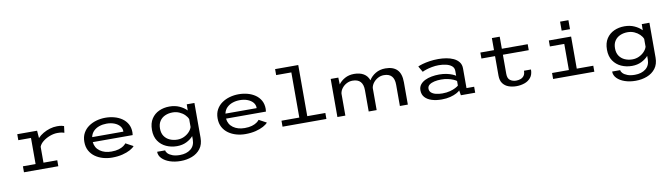

<svg xmlns="http://www.w3.org/2000/svg" viewBox="-41 -1513 8682 2483"><g transform="rotate(-10 4300.0 -271.0)"><path d="M159 0V-78.5H325.5V-421.5H159V-500H419.5L427 -402Q456.5 -434 498.5 -458.8Q540.5 -483.5 588.2 -497.8Q636 -512 683 -512Q721.5 -512 742.8 -507.2Q764 -502.5 773.5 -498.5L762.5 -412.5Q753 -416.5 731 -421Q709 -425.5 672.5 -425.5Q624 -425.5 572.8 -406.2Q521.5 -387 482 -355.8Q442.5 -324.5 429 -287.5V-78.5H610V0Z M1316 11Q1255.5 11 1198.5 -5Q1141.5 -21 1095.8 -53.2Q1050 -85.5 1023 -135Q996 -184.5 996 -251.5Q996 -317.5 1023 -366.5Q1050 -415.5 1096 -447.8Q1142 -480 1199.2 -496Q1256.5 -512 1316.5 -512Q1378 -512 1434.2 -496.8Q1490.5 -481.5 1534.8 -450.8Q1579 -420 1604.5 -373.8Q1630 -327.5 1630 -266Q1630 -244.5 1627 -229.5H1103Q1111 -153 1171 -110.2Q1231 -67.5 1321 -67.5Q1377.5 -67.5 1417 -79.5Q1456.5 -91.5 1480.5 -108.8Q1504.5 -126 1515 -141L1614 -87.5Q1595.5 -64.5 1554.2 -42Q1513 -19.5 1452.5 -4.2Q1392 11 1316 11ZM1319 -434Q1268.5 -434 1224 -419Q1179.5 -404 1148.2 -373.2Q1117 -342.5 1106.5 -294.5H1516.5V-300Q1516.5 -338.5 1491 -368.8Q1465.5 -399 1420.8 -416.5Q1376 -434 1319 -434Z M2168 11Q2093 11 2028.2 -18Q1963.5 -47 1923.8 -105.2Q1884 -163.5 1884 -251.5Q1884 -339.5 1921.5 -397Q1959 -454.5 2021.2 -482.8Q2083.5 -511 2157.5 -511Q2230.5 -511 2288.5 -484.8Q2346.5 -458.5 2383.5 -419.5L2385 -500H2485.5V-43Q2485.5 44 2443 99.8Q2400.5 155.5 2331.5 182Q2262.5 208.5 2182 208.5Q2103.5 208.5 2040 186.8Q1976.5 165 1938.8 126.5Q1901 88 1901 38H2007Q2007 57 2027.2 78.5Q2047.5 100 2087 115.2Q2126.5 130.5 2184.5 130.5Q2272.5 130.5 2327.5 86.8Q2382.5 43 2382.5 -39V-83Q2348 -43 2293.2 -16Q2238.5 11 2168 11ZM1989.5 -251Q1989.5 -191 2016.5 -151.2Q2043.5 -111.5 2088.8 -91.5Q2134 -71.5 2188.5 -71.5Q2235 -71.5 2275.5 -90.5Q2316 -109.5 2344.2 -139.5Q2372.5 -169.5 2382.5 -202.5V-306Q2370.5 -337 2341.8 -365Q2313 -393 2272.5 -410.8Q2232 -428.5 2185 -428.5Q2131.5 -428.5 2087 -409Q2042.5 -389.5 2016 -350Q1989.5 -310.5 1989.5 -251Z M3066 11Q3005.5 11 2948.5 -5Q2891.5 -21 2845.8 -53.2Q2800 -85.5 2773 -135Q2746 -184.5 2746 -251.5Q2746 -317.5 2773 -366.5Q2800 -415.5 2846 -447.8Q2892 -480 2949.2 -496Q3006.5 -512 3066.5 -512Q3128 -512 3184.2 -496.8Q3240.5 -481.5 3284.8 -450.8Q3329 -420 3354.5 -373.8Q3380 -327.5 3380 -266Q3380 -244.5 3377 -229.5H2853Q2861 -153 2921 -110.2Q2981 -67.5 3071 -67.5Q3127.5 -67.5 3167 -79.5Q3206.5 -91.5 3230.5 -108.8Q3254.5 -126 3265 -141L3364 -87.5Q3345.5 -64.5 3304.2 -42Q3263 -19.5 3202.5 -4.2Q3142 11 3066 11ZM3069 -434Q3018.5 -434 2974 -419Q2929.5 -404 2898.2 -373.2Q2867 -342.5 2856.5 -294.5H3266.5V-300Q3266.5 -338.5 3241 -368.8Q3215.5 -399 3170.8 -416.5Q3126 -434 3069 -434Z M3554.5 0V-78.5H3788.5V-671.5H3589V-750H3893V-78.5H4130.5V0Z M4275 0V-500H4375L4378 -410Q4410 -454 4462.5 -482.8Q4515 -511.5 4582.5 -511.5Q4658 -511.5 4708 -481.8Q4758 -452 4778 -393.5Q4808.5 -444 4864.2 -477.8Q4920 -511.5 4994 -511.5Q5095.5 -511.5 5147.8 -458.5Q5200 -405.5 5200 -294V0H5095.5V-279.5Q5095.5 -429 4960.5 -429Q4918.5 -429 4882 -409.5Q4845.5 -390 4821 -358.8Q4796.5 -327.5 4790.5 -291V0H4686V-279.5Q4686 -429 4548.5 -429Q4506.5 -429 4469.8 -409.5Q4433 -390 4408.8 -358.2Q4384.5 -326.5 4379.5 -289V0Z M5644 11Q5572 11 5515 -6.8Q5458 -24.5 5425 -60.8Q5392 -97 5392 -153.5Q5392 -196 5415.2 -226.2Q5438.5 -256.5 5477.5 -275.8Q5516.5 -295 5565.2 -304Q5614 -313 5665.5 -313Q5719 -313 5763 -303.5Q5807 -294 5837 -281.2Q5867 -268.5 5880 -258.5V-321.5Q5880 -364 5850 -388.2Q5820 -412.5 5774 -422.5Q5728 -432.5 5680 -432.5Q5635.5 -432.5 5590.8 -424Q5546 -415.5 5511.8 -404Q5477.5 -392.5 5463.5 -384L5418.5 -461.5Q5439 -472 5480 -483.8Q5521 -495.5 5575 -503.8Q5629 -512 5689.5 -512Q5740 -512 5791.8 -503.8Q5843.5 -495.5 5887 -475.5Q5930.5 -455.5 5957.2 -421.2Q5984 -387 5984 -335.5V-78.5H6084.5V0H5896.5L5885.5 -64.5Q5873 -50.5 5840.2 -32.8Q5807.5 -15 5757.5 -2Q5707.5 11 5644 11ZM5666 -64.5Q5723 -64.5 5767.2 -76.5Q5811.5 -88.5 5840.5 -104Q5869.5 -119.5 5880 -130V-190Q5867.5 -200.5 5838 -213.5Q5808.5 -226.5 5767.2 -235.5Q5726 -244.5 5678 -244.5Q5630.5 -244.5 5589.5 -235.2Q5548.5 -226 5523.5 -206.5Q5498.5 -187 5498.5 -156Q5498.5 -123.5 5521.8 -103.2Q5545 -83 5583 -73.8Q5621 -64.5 5666 -64.5Z M6419.5 -166.5V-421.5H6240.5V-500H6419.5V-658.5H6522.5V-500H6862V-421.5H6522.5V-170.5Q6522.5 -109.5 6555.8 -85.8Q6589 -62 6635 -62Q6665.5 -62 6693 -72Q6720.5 -82 6737.8 -105.8Q6755 -129.5 6755 -170.5H6847Q6847 -103.5 6814.2 -64Q6781.5 -24.5 6731 -7.5Q6680.5 9.5 6626.5 9.5Q6571 9.5 6524 -7.2Q6477 -24 6448.2 -62.5Q6419.5 -101 6419.5 -166.5Z M7325 -714.5H7434.5V-596.5H7325ZM7107.5 0V-78.5H7328.5V-421.5H7139.5V-500H7432V-78.5H7649V0Z M8143 11Q8068 11 8003.2 -18Q7938.5 -47 7898.8 -105.2Q7859 -163.5 7859 -251.5Q7859 -339.5 7896.5 -397Q7934 -454.5 7996.2 -482.8Q8058.5 -511 8132.5 -511Q8205.5 -511 8263.5 -484.8Q8321.5 -458.5 8358.5 -419.5L8360 -500H8460.5V-43Q8460.5 44 8418 99.8Q8375.5 155.5 8306.5 182Q8237.5 208.5 8157 208.5Q8078.5 208.5 8015 186.8Q7951.5 165 7913.8 126.5Q7876 88 7876 38H7982Q7982 57 8002.2 78.5Q8022.5 100 8062 115.2Q8101.5 130.5 8159.5 130.5Q8247.5 130.5 8302.5 86.8Q8357.5 43 8357.5 -39V-83Q8323 -43 8268.2 -16Q8213.5 11 8143 11ZM7964.5 -251Q7964.5 -191 7991.5 -151.2Q8018.5 -111.5 8063.8 -91.5Q8109 -71.5 8163.5 -71.5Q8210 -71.5 8250.5 -90.5Q8291 -109.5 8319.2 -139.5Q8347.5 -169.5 8357.5 -202.5V-306Q8345.5 -337 8316.8 -365Q8288 -393 8247.5 -410.8Q8207 -428.5 8160 -428.5Q8106.5 -428.5 8062 -409Q8017.5 -389.5 7991 -350Q7964.5 -310.5 7964.5 -251Z"/></g></svg>

Font: Trispace SemiExpanded
Style: Regular
Weight: 400
Width: 6
Designer: Tyler Finck
Foundry: Etcetera Type Company
Version: Version 1.210; ttfautohint (v1.8.3)